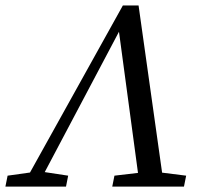

<svg xmlns="http://www.w3.org/2000/svg" viewBox="-49 -690 745 710"><path d="M-29 0H195.1L203.1 -40.4L104.3 -55.4H86L-20.9 -40.4L-29 0ZM33 0H88.1L402.7 -594.8L388.1 -593.8L468.1 0H557.7L463.4 -669.7H405.3L33 0ZM366.1 0H631.3L639.4 -40.4L520 -55.4H501.7L374.2 -40.4L366.1 0Z"/></svg>

Font: Source Serif Variable
Style: Italic
Weight: 389
Italic angle: -12°
Designer: Frank Grießhammer
Foundry: Adobe Systems Incorporated
Version: Version 3.001;hotconv 1.0.111;makeotfexe 2.5.65597